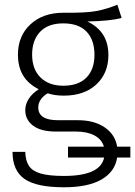

<svg xmlns="http://www.w3.org/2000/svg" viewBox="-20 -588 572 813"><path d="M532 79H476Q467 139 410 172Q353 205 251 205Q134 205 83.5 169.5Q33 134 33 55H87Q88 93 103 115Q118 137 153 147Q188 157 251 157Q405 157 421 79H268V33H420Q411 2 380 -14.5Q349 -31 301 -31H216Q153 -31 120 -56Q87 -81 87 -121Q87 -147 102 -170Q117 -193 144 -210Q99 -233 77.5 -269Q56 -305 56 -357Q56 -436 109 -485Q162 -534 248 -534Q343 -533 386.5 -541Q430 -549 477 -568L495 -512Q447 -499 350 -497Q439 -455 439 -355Q439 -278 388 -230.5Q337 -183 250 -183Q211 -183 182 -193Q163 -182 152.5 -166.5Q142 -151 142 -133Q142 -79 225 -79H310Q379 -79 423.5 -48.5Q468 -18 476 33H532ZM248 -225Q312 -225 346 -259.5Q380 -294 380 -356Q380 -419 346.5 -454Q313 -489 248 -489Q183 -489 149.5 -453Q116 -417 116 -357Q116 -295 151.5 -260Q187 -225 248 -225Z"/></svg>

Font: Fira Sans Light
Style: Regular
Weight: 300
Designer: bBox Type GmbH & Carrois Corporate GbR & Edenspiekermann AG
Foundry: bBox Type GmbH & Carrois Corporate GbR & Edenspiekermann AG
Version: Version 4.301